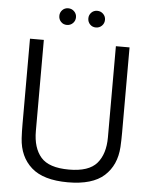

<svg xmlns="http://www.w3.org/2000/svg" viewBox="-61 -958 798 1022"><g transform="rotate(5 338.5 -447.5)"><path d="M605 -274Q605 -232 603 -198Q597 -100 534 -43Q471 14 340 14Q209 14 145 -43Q81 -100 75 -198Q73 -232 73 -274V-730H147V-243Q147 -153 190 -103.5Q233 -54 340 -54Q446 -54 489 -104Q532 -154 532 -243V-730H605ZM218 -865Q218 -883 230.5 -896Q243 -909 262 -909Q281 -909 294 -896Q307 -883 307 -865Q307 -846 294 -833Q281 -820 262 -820Q243 -820 230.5 -833Q218 -846 218 -865ZM373 -865Q373 -883 385.5 -896Q398 -909 417 -909Q436 -909 449 -896Q462 -883 462 -865Q462 -846 449 -833Q436 -820 417 -820Q398 -820 385.5 -833Q373 -846 373 -865Z"/></g></svg>

Font: Nacelle Light
Style: Regular
Weight: 300
Designer: Sora Sagano
Foundry: Sora Sagano
Version: Version 1.000;FEAKit 1.0